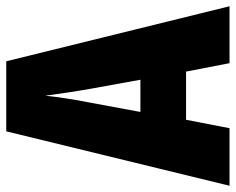

<svg xmlns="http://www.w3.org/2000/svg" viewBox="-90 -664 754 614"><g transform="rotate(-90 287.0 -357.0)"><path d="M392 0 365 -139H211L184 0H0L174 -714H398L574 0ZM310 -445Q303 -485 297.5 -522Q292 -559 288 -589Q285 -561 279.5 -524Q274 -487 266 -447L236 -285H339Z"/></g></svg>

Font: Noto Sans Gurmukhi UI ExtraCondensed Black
Style: Regular
Weight: 900
Width: 2
Designer: Jelle Bosma - Monotype Design Team
Foundry: Monotype Imaging Inc.
Version: Version 2.004; ttfautohint (v1.8.4.7-5d5b)